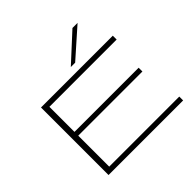

<svg xmlns="http://www.w3.org/2000/svg" viewBox="-223 -1178 1407 1407"><g transform="rotate(-45 480.5 -474.5)"><path d="M136 0V-700H880V-660H183V-400H848V-361H183V-40H909V0ZM500 -755 711 -949H764L545 -755Z"/></g></svg>

Font: Georama ExtraExtended ExtraLight
Style: Regular
Weight: 200
Width: 8
Designer: Jean-Baptiste Levee
Foundry: Production Type
Version: Version 1.000